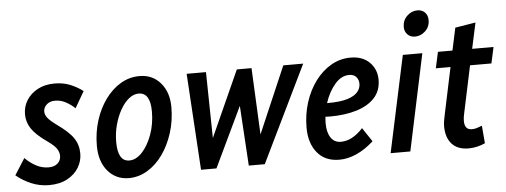

<svg xmlns="http://www.w3.org/2000/svg" viewBox="-66 -884 2713 1029"><g transform="rotate(-5 1290.5 -369.5)"><path d="M-16 -57 40 -145Q68 -117 99.5 -100.5Q131 -84 166 -84Q197 -84 214.5 -100Q232 -116 232 -140Q232 -160 219.5 -179Q207 -198 171 -223Q110 -266 87 -301.5Q64 -337 64 -378Q64 -420 85.5 -454Q107 -488 145.5 -508.5Q184 -529 236 -529Q283 -529 320.5 -513.5Q358 -498 388 -475L337 -387Q315 -408 288 -422.5Q261 -437 231 -437Q202 -437 185 -421Q168 -405 168 -384Q168 -367 181 -350Q194 -333 227 -309Q292 -263 316.5 -226.5Q341 -190 341 -143Q341 -103 320 -68Q299 -33 258.5 -11Q218 11 160 11Q110 11 65 -8Q20 -27 -16 -57Z M433 -177Q433 -248 453 -311.5Q473 -375 508.5 -424Q544 -473 591 -501Q638 -529 693 -529Q763 -529 806 -478.5Q849 -428 849 -349Q849 -276 828.5 -211Q808 -146 772.5 -96Q737 -46 689.5 -17.5Q642 11 588 11Q519 10 476 -41Q433 -92 433 -177ZM538 -188Q538 -83 600 -83Q636 -83 668.5 -117.5Q701 -152 722 -209.5Q743 -267 743 -334Q743 -436 680 -436Q653 -436 627.5 -415.5Q602 -395 582 -359.5Q562 -324 550 -280Q538 -236 538 -188Z M946 -519H1050L1056 -164L1216 -519H1295L1312 -161L1466 -519H1573L1321 0H1235L1215 -323L1061 0H978Z M1561 -175Q1561 -247 1581.5 -311Q1602 -375 1638.5 -424Q1675 -473 1723.5 -501Q1772 -529 1829 -529Q1893 -529 1930.5 -491.5Q1968 -454 1968 -398Q1968 -339 1932.5 -300.5Q1897 -262 1834.5 -243Q1772 -224 1691 -224Q1679 -224 1667 -225Q1665 -206 1665 -188Q1665 -141 1684 -112.5Q1703 -84 1738 -84Q1800 -84 1857 -147L1907 -72Q1860 -30 1813.5 -9.5Q1767 11 1722 11Q1645 11 1603 -40.5Q1561 -92 1561 -175ZM1813 -437Q1770 -437 1735.5 -396.5Q1701 -356 1682 -297H1686Q1755 -297 1793.5 -309.5Q1832 -322 1848 -342Q1864 -362 1864 -385Q1864 -407 1851 -422Q1838 -437 1813 -437Z M2127 -667Q2127 -703 2151.5 -726.5Q2176 -750 2207 -750Q2233 -750 2248 -734Q2263 -718 2263 -693Q2263 -657 2238.5 -634Q2214 -611 2183 -611Q2158 -611 2142.5 -627Q2127 -643 2127 -667ZM1998 0 2109 -519H2214L2104 0Z M2279 -432 2298 -519H2376L2402 -640L2512 -658L2482 -519H2597L2578 -432H2463L2409 -177Q2404 -156 2404 -138Q2404 -90 2443 -90Q2457 -90 2470 -94Q2483 -98 2498 -104L2506 -9Q2487 0 2463.5 5.5Q2440 11 2417 11Q2358 11 2327 -23.5Q2296 -58 2296 -119Q2296 -134 2299 -150Q2302 -166 2305 -181L2358 -432Z"/></g></svg>

Font: Radio Canada Condensed Medium
Style: Italic
Weight: 500
Width: 3
Italic angle: -12°
Designer: Charles Daoud, Etienne Aubert Bonn, Alexandre Saumier Demers, Jacques Le Bailly
Foundry: Radio-Canada
Version: Version 2.104; ttfautohint (v1.8.4.7-5d5b);gftools[0.9.28.de